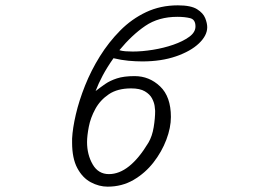

<svg xmlns="http://www.w3.org/2000/svg" viewBox="-20 -698 1040 719"><path d="M250 -179Q252 -218 264 -269.5Q276 -321 298.5 -377.5Q321 -434 354 -487Q387 -540 430 -583.5Q473 -627 527 -652.5Q581 -678 646 -678Q695 -678 718 -663.5Q741 -649 748.5 -630Q756 -611 756 -596Q756 -565 725 -535.5Q694 -506 639 -487Q584 -468 513 -468Q488 -468 461 -470.5Q434 -473 405 -480Q381 -446 364.5 -415Q348 -384 338 -357Q356 -371 374 -383.5Q392 -396 418 -404.5Q444 -413 484 -413Q539 -413 579.5 -374.5Q620 -336 620 -260Q620 -220 603 -175Q586 -130 555 -90Q524 -50 480.5 -24.5Q437 1 383 1Q351 1 320 -15.5Q289 -32 269.5 -68.5Q250 -105 250 -164ZM427 -510Q437 -507 449.5 -506Q462 -505 477 -505Q512 -505 552.5 -511.5Q593 -518 629 -530.5Q665 -543 688.5 -560Q712 -577 712 -599Q712 -625 692 -630Q672 -635 644 -635Q574 -635 524 -601Q474 -567 427 -510ZM536 -164Q550 -188 555.5 -221.5Q561 -255 561 -283Q561 -288 559 -301.5Q557 -315 549 -330Q541 -345 522.5 -356Q504 -367 471 -367Q420 -367 387.5 -345Q355 -323 337 -290Q319 -257 312.5 -223Q306 -189 306 -166Q306 -119 327 -82.5Q348 -46 388 -46Q465 -46 536 -164Z"/></svg>

Font: Moon Stars Kai T HW Light
Style: Regular
Weight: 300
Designer: GuiWonder
Version: Version 1.101